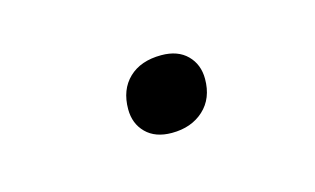

<svg xmlns="http://www.w3.org/2000/svg" viewBox="-30 -376 295 180"><g transform="rotate(-15 117.5 -285.5)"><path d="M122 -249Q106 -249 97 -258Q88 -267 88 -281Q88 -300 99.5 -311Q111 -322 131 -322Q147 -322 156 -313Q165 -304 165 -290Q165 -271 153 -260Q141 -249 122 -249Z"/></g></svg>

Font: Gantari Light
Style: Italic
Weight: 300
Italic angle: -10°
Version: Version 1.000